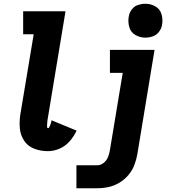

<svg xmlns="http://www.w3.org/2000/svg" viewBox="-20 -795 904 1020"><path d="M752 -595Q772 -595 792 -602Q812 -609 825 -626.5Q838 -644 841 -663Q846 -692 838 -719.5Q830 -747 805.5 -761Q781 -775 752 -775Q733 -775 713 -768.5Q693 -762 680 -744.5Q667 -727 664 -707Q659 -678 667 -650.5Q675 -623 699.5 -609Q724 -595 752 -595ZM234 8Q266 8 297 -5.5Q328 -19 350.5 -45Q373 -71 387 -101L254 -156Q253 -151 252 -146.5Q251 -142 249.5 -137.5Q248 -133 246 -128.5Q244 -124 241.5 -119Q239 -114 235 -114Q231 -114 230.5 -119Q230 -124 230 -127.5Q230 -131 230.5 -135Q231 -139 231 -143Q231 -147 231.5 -151Q232 -155 232.5 -159Q233 -163 234 -167L328 -735H103V-613H159L88 -187Q82 -149 85.5 -112.5Q89 -76 109 -46.5Q129 -17 163 -4.5Q197 8 234 8ZM386 205H497Q527 205 557 198.5Q587 192 614.5 175.5Q642 159 662.5 134.5Q683 110 694 81Q705 52 710 22L801 -530H564V-408H632L564 2Q561 21 554 39Q547 57 531 70Q515 83 497 83H386Z"/></svg>

Font: Iosevka Sparkle Heavy
Style: Italic
Weight: 900
Italic angle: -9°
Designer: Belleve Invis
Foundry: Belleve Invis
Version: Version 4.5.0; ttfautohint (v1.8.3)